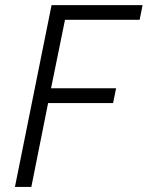

<svg xmlns="http://www.w3.org/2000/svg" viewBox="-20 -740 584 760"><path d="M39.1 0 184.1 -719.7H544.4L532.7 -661.6H237.3L182.1 -390.6H439.5L427.7 -332H170.4L104 0Z"/></svg>

Font: Reddit Sans Light
Style: Italic
Weight: 300
Italic angle: -11.25°
Designer: Stephen Hutchings
Version: Version 1.013